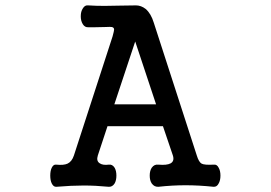

<svg xmlns="http://www.w3.org/2000/svg" viewBox="-20 -715 1040 737"><path d="M319.3 -694.3Q305.7 -696.3 297.9 -682.6Q290 -670.9 290 -652.3Q290 -634.8 297.9 -622.1Q305.7 -609.4 319.3 -610.4H343.8Q354.5 -610.4 385.7 -611.3Q403.3 -612.3 409.2 -611.3Q418 -609.4 418 -601.6Q418 -596.7 412.1 -575.2L263.7 -118.2Q255.9 -94.7 239.3 -86.9Q224.6 -80.1 196.3 -83Q185.5 -85 178.7 -71.3Q172.9 -59.6 172.9 -41Q172.9 -22.5 178.7 -10.7Q185.5 2.9 196.3 2Q254.9 -2.9 300.8 -2.9Q346.7 -2.9 397.5 2Q411.1 2.9 419.9 -10.7Q426.8 -22.5 426.8 -41Q426.8 -59.6 419.9 -71.3Q411.1 -85 397.5 -83Q375 -80.1 363.3 -87.9Q348.6 -96.7 355.5 -118.2L392.6 -230.5H605.5L643.6 -118.2Q650.4 -96.7 634.8 -87.9Q620.1 -80.1 587.9 -83Q572.3 -85 562.5 -71.3Q554.7 -59.6 554.7 -41Q554.7 -22.5 562.5 -10.7Q572.3 2.9 587.9 2Q641.6 -3.9 692.4 -3.9Q743.2 -3.9 799.8 2Q812.5 2.9 819.3 -10.7Q826.2 -22.5 826.2 -41Q826.2 -59.6 819.3 -71.3Q812.5 -85 799.8 -83Q764.6 -81.1 753.9 -86.9Q743.2 -92.8 735.4 -118.2L570.3 -627.9Q559.6 -663.1 539.1 -680.7Q521.5 -694.3 502 -694.3L439.5 -693.4Q401.4 -692.4 380.9 -692.4Q347.7 -692.4 319.3 -694.3ZM499 -555.7 579.1 -314.5H418.9Z"/></svg>

Font: GungsuhChe
Style: Regular
Weight: 400
Monospace: yes
Version: Version 2.21